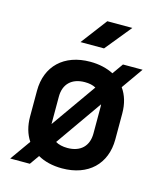

<svg xmlns="http://www.w3.org/2000/svg" viewBox="-120 -873 839 992"><g transform="rotate(15 300.0 -377.5)"><path d="M330 -785 224 -645H350L464 -785ZM466 -590 425 -532C390 -550 348 -560 300 -560C160 -560 72 -476 72 -344V-206C72 -157 84 -114 107 -80L29 30H134L170 -21C205 -1 249 10 300 10C440 10 528 -74 528 -206V-345C528 -396 515 -440 490 -475L571 -590ZM189 -344C189 -411 230 -451 300 -451C323 -451 343 -447 359 -438L189 -197V-206ZM411 -206C411 -139 370 -99 300 -99C275 -99 253 -104 236 -114L410 -362C411 -356 411 -350 411 -344Z"/></g></svg>

Font: Tekne LDO
Style: Bold
Weight: 700
Monospace: yes
Designer: Alessio Laiso, Mario Rullo, Paolo Rosset
Foundry: Alessio Laiso
Version: Version 1.000;hotconv 1.0.109;makeotfexe 2.5.65596